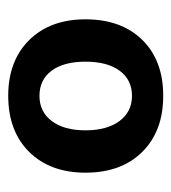

<svg xmlns="http://www.w3.org/2000/svg" viewBox="5 -741 417 467"><g transform="rotate(-90 213.5 -507.5)"><path d="M400 -508Q400 -421 350 -370Q300 -319 214 -319Q128 -319 77.5 -370Q27 -421 27 -508Q27 -594 77.5 -645Q128 -696 214 -696Q299 -696 349.5 -645Q400 -594 400 -508ZM214 -620Q175 -620 152.5 -590Q130 -560 130 -508Q130 -456 152.5 -425.5Q175 -395 214 -395Q253 -395 275 -425Q297 -455 297 -508Q297 -561 275 -590.5Q253 -620 214 -620Z"/></g></svg>

Font: CST
Style: Medium
Weight: 500
Version: Version 1.00